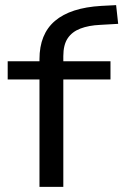

<svg xmlns="http://www.w3.org/2000/svg" viewBox="-20 -729 481 749"><path d="M134 0V-419H10V-490H154L134 -470V-498Q134 -596 194.5 -647.5Q255 -699 375 -706L433 -709L441 -636L371 -632Q326 -630 293.5 -617.5Q261 -605 244 -579.5Q227 -554 227 -510V-474L206 -490H411V-419H227V0Z"/></svg>

Font: Nunito Sans 10pt Expanded
Style: Regular
Weight: 400
Width: 7
Designer: Vernon Adams
Foundry: Vernon Adams
Version: Version 3.101;gftools[0.9.27]